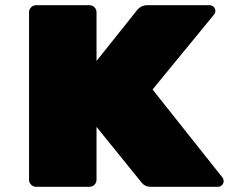

<svg xmlns="http://www.w3.org/2000/svg" viewBox="-20 -720 890 740"><path d="M842 -22Q842 -13 835.5 -6.5Q829 0 820 0H562Q539 0 526 -16L352 -231V-27Q352 -16 344 -8Q336 0 325 0H119Q108 0 100 -8Q92 -16 92 -27V-673Q92 -684 100 -692Q108 -700 119 -700H325Q336 -700 344 -692Q352 -684 352 -673V-485L510 -683Q525 -700 547 -700H788Q797 -700 803.5 -693.5Q810 -687 810 -678Q810 -670 805 -664L568 -375L838 -35Q842 -29 842 -22Z"/></svg>

Font: Rubik Mono One
Style: Regular
Weight: 400
Designer: Hubert and Fischer with Elvire Volk Leonovitch (Cyrillic Expansion: Cyreal)
Foundry: Hubert and Fischer with Elvire Volk Leonovitch
Version: Version 2.000